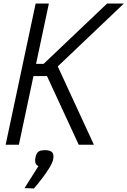

<svg xmlns="http://www.w3.org/2000/svg" viewBox="-20 -820 722 1088"><path d="M120 -389 135 -458H227L587 -800H682L250 -389ZM12 0 182 -800H257L87 0ZM426 0 231 -422 291 -479 512 0ZM119 246 198 121Q186 117 181.5 105Q177 93 181 72Q186 48 197.5 39.5Q209 31 235 31Q265 31 276 43.5Q287 56 281 84Q277 103 259.5 131.5Q242 160 218.5 191Q195 222 172 248Z"/></svg>

Font: Victor Mono
Style: Italic
Weight: 400
Italic angle: -12°
Monospace: yes
Designer: Rune Bjørnerås
Version: Version 1.561;gftools[0.9.30]